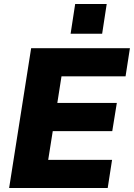

<svg xmlns="http://www.w3.org/2000/svg" viewBox="-20 -948 675 968"><path d="M26 0 137 -705H635L613 -563H290L269 -429H569L546 -287H246L223 -142H545L523 0ZM336 -778 359 -928H518L495 -778Z"/></svg>

Font: Nunito Sans 12pt Black
Style: Italic
Weight: 900
Italic angle: -9°
Designer: Vernon Adams
Foundry: Vernon Adams
Version: Version 3.101;gftools[0.9.27]